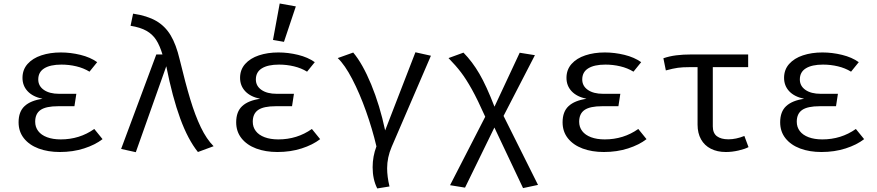

<svg xmlns="http://www.w3.org/2000/svg" viewBox="-20 -848 4963 1086"><path d="M308.7 -247.2Q240.5 -247.2 209.7 -226.2Q179 -205.1 179 -159.5Q179 -129.2 196.2 -106.7Q213.3 -84.1 246.2 -71.8Q279 -59.5 323.6 -59.5Q429.7 -59.5 513.3 -118.5L560 -61Q518.5 -28.7 455.6 -8.5Q392.8 11.8 318.5 11.8Q251.3 11.8 198.5 -7.9Q145.6 -27.7 115.4 -65.6Q85.1 -103.6 85.1 -156.4Q85.1 -216.4 119.2 -247.9Q153.3 -279.5 220.5 -289.2Q165.1 -301 136.2 -332.1Q107.2 -363.1 107.2 -407.7Q107.2 -453.8 135.9 -486.2Q164.6 -518.5 213.8 -534.9Q263.1 -551.3 324.1 -551.3Q379.5 -551.3 435.1 -537.7Q490.8 -524.1 529.7 -496.4L486.2 -442.6Q452.8 -463.1 411.8 -472.8Q370.8 -482.6 327.7 -482.6Q264.6 -482.6 230.5 -461.5Q196.4 -440.5 196.4 -398.5Q196.4 -361.5 228.2 -339.5Q260 -317.4 314.4 -317.4H411.8L401 -247.2Z M899 -540Q883.6 -590.8 863.1 -622.6Q842.6 -654.4 808.2 -673.8Q773.8 -693.3 718.5 -702.1L732.8 -770.8Q812.8 -759 863.3 -729.7Q913.8 -700.5 945.1 -648.5Q976.4 -596.4 996.4 -511.3Q1028.7 -377.4 1056.2 -286.4Q1083.6 -195.4 1115.9 -128.2Q1148.2 -61 1188.2 -21L1099.5 11.8Q1043.1 -58.5 999.2 -178.2Q955.4 -297.9 920.5 -473.3L748.2 12.8L665.1 -5.6L864.1 -540Z M1539.5 -247.2Q1471.3 -247.2 1440.5 -226.2Q1409.7 -205.1 1409.7 -159.5Q1409.7 -129.2 1426.9 -106.7Q1444.1 -84.1 1476.9 -71.8Q1509.7 -59.5 1554.4 -59.5Q1660.5 -59.5 1744.1 -118.5L1790.8 -61Q1749.2 -28.7 1686.4 -8.5Q1623.6 11.8 1549.2 11.8Q1482.1 11.8 1429.2 -7.9Q1376.4 -27.7 1346.2 -65.6Q1315.9 -103.6 1315.9 -156.4Q1315.9 -216.4 1350 -247.9Q1384.1 -279.5 1451.3 -289.2Q1395.9 -301 1366.9 -332.1Q1337.9 -363.1 1337.9 -407.7Q1337.9 -453.8 1366.7 -486.2Q1395.4 -518.5 1444.6 -534.9Q1493.8 -551.3 1554.9 -551.3Q1610.3 -551.3 1665.9 -537.7Q1721.5 -524.1 1760.5 -496.4L1716.9 -442.6Q1683.6 -463.1 1642.6 -472.8Q1601.5 -482.6 1558.5 -482.6Q1495.4 -482.6 1461.3 -461.5Q1427.2 -440.5 1427.2 -398.5Q1427.2 -361.5 1459 -339.5Q1490.8 -317.4 1545.1 -317.4H1642.6L1631.8 -247.2ZM1524.1 -622.1 1562.1 -828.2 1653.3 -811.8 1586.2 -611.3Z M2329.7 -552.3 2417.4 -532.8 2195.4 -17.4Q2169.7 42.6 2169.7 103.6Q2169.7 151.3 2183.1 206.7L2113.8 217.9Q2087.7 166.7 2087.7 97.9Q2087.7 36.4 2109.2 -20Q2086.2 -117.9 2050.3 -219Q2014.4 -320 1972.3 -400.8Q1930.3 -481.5 1890.3 -519.5L1977.9 -550.8Q2030.8 -488.2 2079.5 -370.5Q2128.2 -252.8 2158.5 -110.3Z M2828.2 -192.3 3023.1 197.9 2938.5 215.9 2776.4 -126.7 2610.3 213.3 2525.6 199.5 2724.6 -187.7Q2681.5 -284.1 2649 -342.6Q2616.4 -401 2587.4 -439Q2558.5 -476.9 2516.9 -519.5L2601.5 -550.3Q2651.8 -499 2691.5 -430.8Q2731.3 -362.6 2776.9 -244.6L2919.5 -549.7L3005.6 -535.9Z M3385.6 -247.2Q3317.4 -247.2 3286.7 -226.2Q3255.9 -205.1 3255.9 -159.5Q3255.9 -129.2 3273.1 -106.7Q3290.3 -84.1 3323.1 -71.8Q3355.9 -59.5 3400.5 -59.5Q3506.7 -59.5 3590.3 -118.5L3636.9 -61Q3595.4 -28.7 3532.6 -8.5Q3469.7 11.8 3395.4 11.8Q3328.2 11.8 3275.4 -7.9Q3222.6 -27.7 3192.3 -65.6Q3162.1 -103.6 3162.1 -156.4Q3162.1 -216.4 3196.2 -247.9Q3230.3 -279.5 3297.4 -289.2Q3242.1 -301 3213.1 -332.1Q3184.1 -363.1 3184.1 -407.7Q3184.1 -453.8 3212.8 -486.2Q3241.5 -518.5 3290.8 -534.9Q3340 -551.3 3401 -551.3Q3456.4 -551.3 3512.1 -537.7Q3567.7 -524.1 3606.7 -496.4L3563.1 -442.6Q3529.7 -463.1 3488.7 -472.8Q3447.7 -482.6 3404.6 -482.6Q3341.5 -482.6 3307.4 -461.5Q3273.3 -440.5 3273.3 -398.5Q3273.3 -361.5 3305.1 -339.5Q3336.9 -317.4 3391.3 -317.4H3488.7L3477.9 -247.2Z M4213.8 -15.9Q4193.8 -5.1 4157.2 3.3Q4120.5 11.8 4085.6 11.8Q4036.9 11.8 4000.8 -6.7Q3964.6 -25.1 3945.1 -60Q3925.6 -94.9 3925.6 -143.1V-468.2H3879.5Q3841 -468.2 3814.4 -464.6Q3787.7 -461 3746.2 -449.7L3732.3 -518.5Q3766.7 -530.3 3804.9 -535.1Q3843.1 -540 3891.8 -540H4211.8V-468.2H4011.8V-133.3Q4011.8 -94.9 4035.1 -77.4Q4058.5 -60 4100 -60Q4143.1 -60 4190.3 -79Z M4616.4 -247.2Q4548.2 -247.2 4517.4 -226.2Q4486.7 -205.1 4486.7 -159.5Q4486.7 -129.2 4503.8 -106.7Q4521 -84.1 4553.8 -71.8Q4586.7 -59.5 4631.3 -59.5Q4737.4 -59.5 4821 -118.5L4867.7 -61Q4826.2 -28.7 4763.3 -8.5Q4700.5 11.8 4626.2 11.8Q4559 11.8 4506.2 -7.9Q4453.3 -27.7 4423.1 -65.6Q4392.8 -103.6 4392.8 -156.4Q4392.8 -216.4 4426.9 -247.9Q4461 -279.5 4528.2 -289.2Q4472.8 -301 4443.8 -332.1Q4414.9 -363.1 4414.9 -407.7Q4414.9 -453.8 4443.6 -486.2Q4472.3 -518.5 4521.5 -534.9Q4570.8 -551.3 4631.8 -551.3Q4687.2 -551.3 4742.8 -537.7Q4798.5 -524.1 4837.4 -496.4L4793.8 -442.6Q4760.5 -463.1 4719.5 -472.8Q4678.5 -482.6 4635.4 -482.6Q4572.3 -482.6 4538.2 -461.5Q4504.1 -440.5 4504.1 -398.5Q4504.1 -361.5 4535.9 -339.5Q4567.7 -317.4 4622.1 -317.4H4719.5L4708.7 -247.2Z"/></svg>

Font: Fira Code Fixed
Style: Regular
Weight: 400
Monospace: yes
Designer: Carrois Corporate, Edenspiekermann AG, Nikita Prokopov
Foundry: Carrois Corporate, Edenspiekermann AG, Nikita Prokopov
Version: Version 5.002